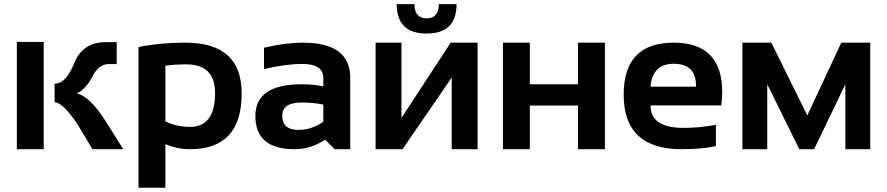

<svg xmlns="http://www.w3.org/2000/svg" viewBox="-20 -718 4269 924"><path d="M190.4 -516.1V0H61V-516.1ZM424.8 0 353 -120.1Q280.8 -226.1 242.7 -226.1V-315.4Q297.9 -315.4 337.9 -415.3Q377.9 -515.1 489.3 -515.1H541.5V-409.7H502.9Q455.1 -409.7 425.3 -350.6Q395.5 -291.5 349.1 -267.6Q411.6 -257.3 492.2 -128.9L573.2 0Z M775.9 -133.8Q829.1 -107.4 894.5 -107.4Q1015.1 -107.4 1015.1 -270Q1015.1 -408.2 877.4 -408.2Q812.5 -408.2 775.9 -401.4ZM646.5 -491.7Q748.5 -512.7 872.1 -512.7Q1143.1 -512.7 1143.1 -269Q1143.1 0 895 0Q833.5 0 775.9 -24.4V185.5H646.5Z M1209 -159.7Q1209 -312.5 1431.6 -312.5Q1483.9 -312.5 1536.1 -302.7V-341.3Q1536.1 -410.2 1437 -410.2Q1353 -410.2 1250.5 -385.7V-488.3Q1353 -512.7 1437 -512.7Q1665.5 -512.7 1665.5 -343.8V0H1590.3L1544.4 -45.9Q1477.5 0 1397 0Q1209 0 1209 -159.7ZM1431.6 -224.6Q1338.4 -224.6 1338.4 -161.1Q1338.4 -92.8 1416.5 -92.8Q1481 -92.8 1536.1 -132.8V-214.8Q1487.3 -224.6 1431.6 -224.6Z M2153.8 0V-344.7L1917 0H1787.6V-512.7H1912.1V-150.4L2148.9 -512.7H2278.3V0ZM1889.2 -698.2H1974.6Q1974.6 -629.9 2033.2 -629.9Q2091.8 -629.9 2091.8 -698.2H2177.2Q2177.2 -556.6 2033.2 -556.6Q1889.2 -556.6 1889.2 -698.2Z M2400.4 0V-512.7H2529.8V-312.5H2761.7V-512.7H2891.1V0H2761.7V-210H2529.8V0Z M3222.2 -512.7Q3455.6 -512.7 3455.6 -274.4Q3455.6 -242.7 3451.2 -210.9H3110.8Q3110.8 -102.5 3270 -102.5Q3347.7 -102.5 3425.3 -117.2V-14.6Q3357.4 0 3260.3 0Q2981.4 0 2981.4 -262.2Q2981.4 -512.7 3222.2 -512.7ZM3110.8 -300.8H3329.6V-304.7Q3329.6 -411.1 3222.2 -411.1Q3119.6 -411.1 3110.8 -300.8Z M3552.7 0V-512.7H3691.9L3865.2 -162.6L4028.8 -512.7H4168V0H4048.3V-312.5L3897.9 0H3826.7L3672.4 -312.5V0Z"/></svg>

Font: SansationBold
Style: Bold
Weight: 700
Designer: Bernd Montag
Version: Version 1.301